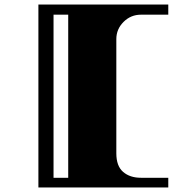

<svg xmlns="http://www.w3.org/2000/svg" viewBox="-20 -735 765 850"><path d="M495 -562V-56Q495 0 525 26Q555 52 604 52H725V95H150V-715H725V-670H604Q559 -670 527 -638Q495 -606 495 -562ZM282 52V-670H217V52Z"/></svg>

Font: Diplomata
Style: Regular
Weight: 400
Width: 7
Designer: Eduardo Rodriguez Tunni
Foundry: Eduardo Rodriguez Tunni
Version: Version 1.001